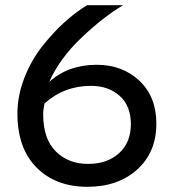

<svg xmlns="http://www.w3.org/2000/svg" viewBox="-20 -708 661 738"><path d="M316 10Q194 10 120.5 -64Q47 -138 47 -271Q47 -341 74 -409.5Q101 -478 143.5 -531.5Q186 -585 229.5 -624Q273 -663 315 -688H453Q376 -642 292.5 -562.5Q209 -483 169 -393Q242 -459 351 -459Q451 -459 516 -397.5Q581 -336 581 -233Q581 -123 507.5 -56.5Q434 10 316 10ZM319 -78Q392 -78 437.5 -119Q483 -160 483 -231Q483 -301 440 -339.5Q397 -378 330 -378Q226 -378 151 -310Q146 -287 146 -268Q146 -175 194 -126.5Q242 -78 319 -78Z"/></svg>

Font: Roundo Medium
Style: Regular
Weight: 500
Designer: Namrata Goyal (Gurmukhi), Shiva Nallaperumal (Latin)
Foundry: Indian Type Foundry
Version: Version 1.000;PS 1.0;hotconv 1.0.88;makeotf.lib2.5.647800